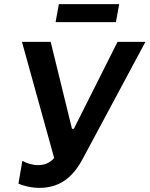

<svg xmlns="http://www.w3.org/2000/svg" viewBox="-20 -904 729 936"><path d="M170 12C266 12 332 -33 384 -131L689 -700H553L340 -276H331L227 -700H87L244 -134C224 -109 195 -99 166 -99C137 -99 108 -109 89 -120L70 -9C98 4 139 12 170 12ZM251 -796H545L561 -884H267Z"/></svg>

Font: Fixel Display SemiBold
Style: Italic
Weight: 600
Italic angle: -10°
Designer: AlfaBravo + MacPaw
Foundry: Kyrylo Tkachov, Marchela Mozhyna, Serhii Makarenko, Maria Weinstein, Zakhar Kryvoshyya
Version: Version 1.210;Glyphs 3.2 (3217)